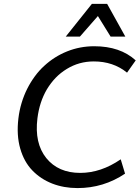

<svg xmlns="http://www.w3.org/2000/svg" viewBox="-20 -963 723 994"><path d="M320.3 -773.4 455.6 -942.9H534.7L628.9 -773.4H552.7L486.8 -879.9L393.6 -773.4ZM381.3 10.7Q310.1 10.7 250.2 -12.7Q190.4 -36.1 147.5 -80.6Q104.5 -125 84.7 -194.1Q64.9 -263.2 75.2 -349.6Q80.1 -391.1 91.8 -429.9Q103.5 -468.8 120.8 -503.2Q138.2 -537.6 160.2 -567.6Q182.1 -597.7 208.5 -621.6Q261.2 -670.4 327.6 -697Q394 -723.6 467.8 -723.6Q602.1 -723.6 682.6 -650.4L637.7 -586.9Q566.4 -645 465.3 -645Q389.2 -645 325.7 -606Q293.5 -586.4 268.3 -560.3Q243.2 -534.2 222.7 -500.5Q184.1 -434.6 173.8 -350.6Q157.7 -221.7 219.7 -144.5Q281.7 -67.9 395.5 -67.9Q502.4 -67.9 605 -138.2L627.4 -64Q516.1 10.7 381.3 10.7Z"/></svg>

Font: Ride
Style: Italic
Weight: 400
Version: Version 3.000